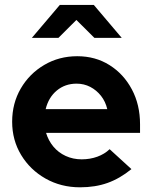

<svg xmlns="http://www.w3.org/2000/svg" viewBox="-20 -761 626 790"><path d="M309.4 9.7Q231 9.7 167.5 -26.2Q104 -62.1 67 -123.3Q30 -184.4 30 -260.3Q30 -335.9 65.5 -396.9Q101 -457.9 162 -493.8Q223 -529.7 297.7 -529.7Q372.6 -529.7 430.7 -493.1Q488.9 -456.5 522.5 -393.3Q556.2 -330.2 556.2 -249.6V-214.4H169.5Q179.1 -182.6 199.6 -157.9Q220.1 -133.2 250.3 -119.3Q280.6 -105.4 316 -105.4Q350.7 -105.4 380.6 -116.3Q410.4 -127.2 431.1 -147.1L520.8 -65.2Q473 -26.3 422.5 -8.3Q372 9.7 309.4 9.7ZM167.9 -312H421.4Q414 -343.4 395.5 -366.8Q377 -390.1 351.3 -403.5Q325.6 -416.8 295 -416.8Q247.9 -416.8 213.8 -388.6Q179.7 -360.3 167.9 -312ZM368.3 -605.3 294.3 -678.9 220.6 -605.3H111.2L226 -740.6H366.1L480.8 -605.3Z"/></svg>

Font: Red Hat Display VF
Style: Regular
Weight: 300
Designer: Pentagram, MCKL
Foundry: Pentagram, MCKL
Version: Version 1.023